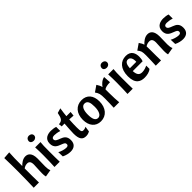

<svg xmlns="http://www.w3.org/2000/svg" viewBox="292 -2124 3490 3490"><g transform="rotate(-45 2036.5 -379.0)"><path d="M60 -760C64 -641 65 -527 65 -414C65 -191 60 -139 57 0H192C189 -107 189 -207 189 -364C213 -382 245 -397 283 -397C330 -397 358 -372 358 -294C358 -245 349 -161 349 -85C349 -59 350 -18 359 12L498 -12C483 -39 478 -82 478 -126C478 -166 482 -290 482 -326C482 -470 418 -512 352 -512C285 -512 230 -468 189 -426C189 -591 190 -683 197 -770Z M594 -500C598 -425 599 -365 599 -294C599 -136 594 -98 591 0H726C723 -79 723 -149 723 -271C723 -395 724 -439 731 -500ZM591 -663C591 -624 622 -603 661 -603C706 -603 736 -632 736 -669C736 -708 703 -732 664 -732C619 -732 591 -700 591 -663Z M992 -94C945 -94 864 -119 830 -142L834 -29C889 -1 950 12 998 12C1087 12 1149 -33 1149 -134C1149 -234 1094 -265 1028 -290C973 -310 931 -326 931 -367C931 -395 953 -411 995 -411C1023 -411 1083 -404 1128 -387V-493C1098 -505 1046 -512 1008 -512C939 -512 829 -490 829 -362C829 -252 901 -227 965 -202C1021 -180 1044 -171 1044 -136C1044 -110 1029 -94 992 -94Z M1205 -429H1278C1272 -336 1264 -244 1264 -184C1264 -39 1308 12 1396 12C1434 12 1459 3 1491 -14L1506 -118C1489 -107 1462 -99 1435 -99C1396 -99 1385 -116 1385 -225C1385 -273 1387 -343 1392 -422L1496 -415L1505 -500H1397C1402 -553 1408 -606 1420 -679L1327 -652C1304 -539 1285 -497 1198 -492Z M1789 -430C1865 -430 1883 -364 1883 -257C1883 -143 1846 -68 1784 -68C1717 -68 1692 -134 1692 -245C1692 -359 1727 -430 1789 -430ZM1561 -242C1561 -87 1643 12 1777 12C1918 12 2013 -97 2013 -265C2013 -420 1933 -512 1798 -512C1654 -512 1561 -407 1561 -242Z M2068 -437C2111 -374 2120 -352 2120 -229C2120 -152 2116 -57 2114 0H2255C2249 -46 2244 -161 2244 -247C2244 -284 2244 -314 2243 -339C2267 -365 2329 -376 2394 -376L2385 -518C2316 -507 2262 -449 2235 -409C2228 -445 2213 -474 2185 -518Z M2471 -500C2475 -425 2476 -365 2476 -294C2476 -136 2471 -98 2468 0H2603C2600 -79 2600 -149 2600 -271C2600 -395 2601 -439 2608 -500ZM2468 -663C2468 -624 2499 -603 2538 -603C2583 -603 2613 -632 2613 -669C2613 -708 2580 -732 2541 -732C2496 -732 2468 -700 2468 -663Z M3083 -226C3092 -247 3099 -284 3099 -326C3099 -410 3070 -512 2933 -512C2801 -512 2699 -417 2699 -222C2699 -26 2802 12 2900 12C2960 12 3031 -2 3073 -40V-123C3043 -110 2992 -89 2939 -89C2869 -89 2835 -125 2829 -226ZM2915 -439C2982 -439 2995 -363 2995 -321C2995 -315 2994 -305 2994 -300H2829C2834 -395 2863 -439 2915 -439Z M3151 -431C3194 -377 3203 -358 3203 -255C3203 -166 3197 -63 3195 0H3330C3327 -79 3327 -149 3327 -271C3327 -311 3327 -341 3325 -366C3350 -383 3383 -397 3422 -397C3469 -397 3497 -372 3497 -294C3497 -245 3488 -161 3488 -85C3488 -59 3489 -18 3498 12L3637 -12C3622 -39 3617 -82 3617 -126C3617 -166 3621 -290 3621 -326C3621 -470 3557 -512 3491 -512C3418 -512 3359 -460 3318 -416C3310 -447 3295 -473 3268 -512Z M3882 -94C3835 -94 3754 -119 3720 -142L3724 -29C3779 -1 3840 12 3888 12C3977 12 4039 -33 4039 -134C4039 -234 3984 -265 3918 -290C3863 -310 3821 -326 3821 -367C3821 -395 3843 -411 3885 -411C3913 -411 3973 -404 4018 -387V-493C3988 -505 3936 -512 3898 -512C3829 -512 3719 -490 3719 -362C3719 -252 3791 -227 3855 -202C3911 -180 3934 -171 3934 -136C3934 -110 3919 -94 3882 -94Z"/></g></svg>

Font: CantoraOne
Style: Regular
Weight: 400
Designer: Pablo Impallari, Rodrigo Fuenzalida
Foundry: Pablo Impallari
Version: Version 1.001